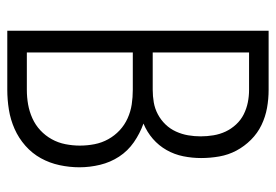

<svg xmlns="http://www.w3.org/2000/svg" viewBox="-138 -638 775 540"><g transform="rotate(90 250.0 -367.5)"><path d="M66 0V-735H232Q258 -735 283 -730.5Q308 -726 331 -715Q354 -704 372.5 -685.5Q391 -667 403 -644.5Q415 -622 419.5 -596.5Q424 -571 424 -545Q424 -520 419 -495Q414 -470 401.5 -448Q389 -426 370 -409.5Q351 -393 327 -383Q355 -373 379.5 -356Q404 -339 420 -314.5Q436 -290 443 -261Q450 -232 450 -203Q450 -175 444 -147Q438 -119 424.5 -94.5Q411 -70 389.5 -51Q368 -32 342 -20.5Q316 -9 288 -4.5Q260 0 232 0ZM127 -409H232Q250 -409 267.5 -412Q285 -415 301 -423.5Q317 -432 329.5 -445Q342 -458 349.5 -474.5Q357 -491 360 -508.5Q363 -526 363 -544Q363 -562 360 -580Q357 -598 349.5 -614Q342 -630 329.5 -643.5Q317 -657 301 -665Q285 -673 267.5 -676.5Q250 -680 232 -680H127ZM127 -55H232Q253 -55 273 -58.5Q293 -62 312 -70.5Q331 -79 346 -93Q361 -107 371 -125Q381 -143 385 -163.5Q389 -184 389 -204Q389 -225 385 -245.5Q381 -266 371 -284Q361 -302 346 -316Q331 -330 312 -338.5Q293 -347 273 -350Q253 -353 232 -353H127Z"/></g></svg>

Font: Iosevka Custom Light
Style: Regular
Weight: 300
Monospace: yes
Designer: Belleve Invis
Foundry: Belleve Invis
Version: Version 27.3.5